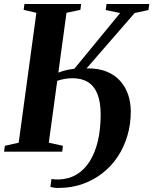

<svg xmlns="http://www.w3.org/2000/svg" viewBox="-28 -763 770 966"><path d="M270 182.5Q256.5 183 245.2 181.5Q234 180 225.5 177.5L231 137.5Q238 139 247.8 139.5Q257.5 140 267.5 140Q318 138.5 357.2 115Q396.5 91.5 423.5 48.5Q450.5 5.5 464.5 -53.8Q478.5 -113 478.5 -186.5Q478.5 -249.5 462.2 -290Q446 -330.5 414.5 -350Q383 -369.5 336 -369.5Q318.5 -369.5 298.8 -366.2Q279 -363 260 -356.5L217.5 -45L288.5 -29.5L285 0H-7.5L-3.5 -29.5L66 -45L155 -698.5L91 -713.5L95 -743H380L376.5 -713.5L306.5 -698.5L265.5 -397.5Q281.5 -404 300.8 -409Q320 -414 346 -417L576.5 -697.5L504 -712.5L508 -743H723L719 -712.5L649.5 -697.5L407.5 -419Q466 -420 508 -403Q550 -386 577 -355.5Q604 -325 617 -285.8Q630 -246.5 630 -202Q630 -138 613 -80.5Q596 -23 564.5 24.8Q533 72.5 488.5 107.5Q444 142.5 389 162.2Q334 182 270 182.5Z"/></svg>

Font: Merriweather 96pt
Style: Bold Italic
Weight: 700
Italic angle: -7.8°
Version: Version 2.101